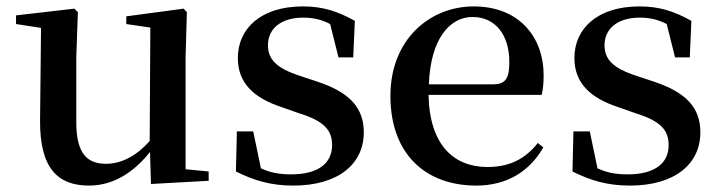

<svg xmlns="http://www.w3.org/2000/svg" viewBox="-20 -563 2245 599"><path d="M451 11 631 1V-28L559 -35V-385L563 -525L553 -536L374 -512V-488L449 -477L447 -123C408 -79 361 -52 311 -52C252 -52 218 -84 218 -181V-385L223 -525L212 -536L30 -515V-488L108 -476L105 -187C104 -37 161 16 258 16C335 16 399 -27 448 -89Z M895 16C1036 16 1115 -52 1115 -150C1115 -225 1073 -274 971 -308L917 -326C842 -350 816 -378 816 -422C816 -473 856 -508 926 -508C957 -508 983 -502 1010 -488L1036 -384H1082L1087 -498C1033 -528 987 -543 925 -543C794 -543 722 -474 722 -382C722 -303 773 -257 858 -229L912 -210C993 -185 1016 -156 1016 -110C1016 -53 972 -19 888 -19C850 -19 821 -25 794 -38L770 -153H719L716 -28C772 0 825 16 895 16Z M1466 16C1561 16 1632 -28 1675 -103L1658 -117C1620 -69 1572 -42 1501 -42C1396 -42 1320 -110 1317 -267H1670C1674 -284 1676 -303 1676 -328C1676 -449 1598 -543 1458 -543C1320 -543 1198 -439 1198 -264C1198 -81 1309 16 1466 16ZM1318 -300C1323 -440 1382 -510 1454 -510C1525 -510 1569 -455 1569 -369C1569 -320 1558 -300 1519 -300Z M1945 16C2086 16 2165 -52 2165 -150C2165 -225 2123 -274 2021 -308L1967 -326C1892 -350 1866 -378 1866 -422C1866 -473 1906 -508 1976 -508C2007 -508 2033 -502 2060 -488L2086 -384H2132L2137 -498C2083 -528 2037 -543 1975 -543C1844 -543 1772 -474 1772 -382C1772 -303 1823 -257 1908 -229L1962 -210C2043 -185 2066 -156 2066 -110C2066 -53 2022 -19 1938 -19C1900 -19 1871 -25 1844 -38L1820 -153H1769L1766 -28C1822 0 1875 16 1945 16Z"/></svg>

Font: Noto Serif JP SemiBold
Style: Regular
Weight: 600
Designer: Ryoko NISHIZUKA 西塚涼子 (kana & ideographs); Frank Grießhammer (Latin, Greek & Cyrillic); Wenlong ZHANG 张文龙 (bopomofo); San
Foundry: Adobe
Version: Version 2.001;hotconv 1.1.0;makeotfexe 2.6.0